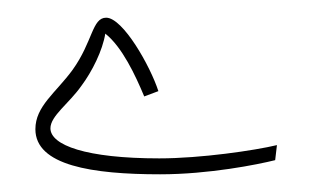

<svg xmlns="http://www.w3.org/2000/svg" viewBox="-20 -192 353 217"><path d="M161 5C216 5 271 -6 291 -11L293 -28C268 -22 207 -13 160 -13C77 -13 37 -28 37 -47C37 -61 58 -75 72 -95C84 -111 96 -135 99 -154C118 -139 133 -107 143 -83L159 -89C150 -117 119 -172 100 -172C84 -172 85 -145 62 -113C43 -87 20 -72 20 -46C20 -5 84 5 161 5Z"/></svg>

Font: Noto Sans Arabic ExtCond Thin
Style: Regular
Weight: 100
Width: 2
Designer: Monotype Design Team, Nadine Chahine, Nizar Qandah and Khaled Hosny
Foundry: Monotype Imaging Inc.
Version: Version 2.012